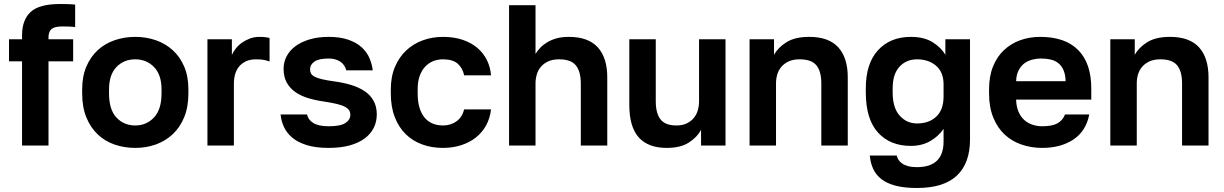

<svg xmlns="http://www.w3.org/2000/svg" viewBox="-20 -726 6105 958"><path d="M90 -420H25V-530H90V-550Q90 -626 132.5 -666Q175 -706 280 -706Q295 -706 317.5 -705.5Q340 -705 355 -703V-591Q340 -593 322.5 -593.5Q305 -594 290 -594Q252 -594 237 -581Q222 -568 222 -540V-530H345V-420H222V0H90Z M655 12Q601 12 552.5 -4.5Q504 -21 468 -55Q432 -89 411 -140Q390 -191 390 -260V-280Q390 -345 411 -394Q432 -443 468 -476Q504 -509 552.5 -525.5Q601 -542 655 -542Q709 -542 757 -525.5Q805 -509 841.5 -476Q878 -443 899 -394Q920 -345 920 -280V-260Q920 -192 899 -141Q878 -90 841.5 -56Q805 -22 757 -5Q709 12 655 12ZM655 -100Q711 -100 748.5 -140Q786 -180 786 -260V-280Q786 -353 748.5 -391.5Q711 -430 655 -430Q598 -430 561 -391.5Q524 -353 524 -280V-260Q524 -179 561 -139.5Q598 -100 655 -100Z M1015 -530H1137V-452Q1144 -468 1157 -484.5Q1170 -501 1188 -513.5Q1206 -526 1227.5 -534Q1249 -542 1275 -542Q1294 -542 1307.5 -540Q1321 -538 1325 -536V-419Q1315 -423 1299.5 -426.5Q1284 -430 1258 -430Q1228 -430 1207 -420Q1186 -410 1172.5 -393.5Q1159 -377 1153 -355Q1147 -333 1147 -309V0H1015Z M1620 12Q1555 12 1510.5 -2Q1466 -16 1438.5 -39Q1411 -62 1397 -92Q1383 -122 1380 -155H1512Q1517 -129 1543 -112.5Q1569 -96 1620 -96Q1678 -96 1703 -112Q1728 -128 1728 -153Q1728 -166 1722 -175.5Q1716 -185 1701.5 -193Q1687 -201 1662 -207Q1637 -213 1599 -219Q1556 -225 1519 -236Q1482 -247 1454.5 -266Q1427 -285 1411 -313.5Q1395 -342 1395 -383Q1395 -416 1410 -445Q1425 -474 1454 -495.5Q1483 -517 1525 -529.5Q1567 -542 1620 -542Q1677 -542 1717.5 -528Q1758 -514 1784 -490.5Q1810 -467 1823 -437Q1836 -407 1840 -375H1708Q1700 -404 1677 -419Q1654 -434 1620 -434Q1570 -434 1548.5 -418.5Q1527 -403 1527 -380Q1527 -368 1532 -359Q1537 -350 1550.5 -343Q1564 -336 1587.5 -330.5Q1611 -325 1647 -320Q1692 -314 1730.5 -302.5Q1769 -291 1798 -272Q1827 -253 1843.5 -224Q1860 -195 1860 -155Q1860 -119 1845 -88.5Q1830 -58 1800 -35.5Q1770 -13 1725 -0.5Q1680 12 1620 12Z M2190 12Q2135 12 2087.5 -5Q2040 -22 2005 -56Q1970 -90 1950 -141Q1930 -192 1930 -260V-280Q1930 -344 1951 -393Q1972 -442 2007.5 -475Q2043 -508 2090 -525Q2137 -542 2190 -542Q2246 -542 2289.5 -527Q2333 -512 2363 -486Q2393 -460 2410 -425Q2427 -390 2430 -350H2296Q2288 -387 2263.5 -408.5Q2239 -430 2190 -430Q2164 -430 2141.5 -421Q2119 -412 2101.5 -393.5Q2084 -375 2074 -347Q2064 -319 2064 -280V-260Q2064 -218 2073.5 -187.5Q2083 -157 2100 -137.5Q2117 -118 2140 -109Q2163 -100 2190 -100Q2229 -100 2257.5 -120.5Q2286 -141 2296 -180H2430Q2425 -136 2405.5 -100.5Q2386 -65 2354.5 -40Q2323 -15 2281 -1.5Q2239 12 2190 12Z M2520 -700H2652V-457Q2661 -472 2675 -487Q2689 -502 2709.5 -514.5Q2730 -527 2756.5 -534.5Q2783 -542 2818 -542Q2915 -542 2962.5 -490Q3010 -438 3010 -340V0H2878V-309Q2878 -369 2853.5 -399.5Q2829 -430 2770 -430Q2738 -430 2716 -420Q2694 -410 2679.5 -393.5Q2665 -377 2658.5 -355Q2652 -333 2652 -309V0H2520Z M3307 12Q3214 12 3167 -40.5Q3120 -93 3120 -203V-530H3252V-221Q3252 -161 3275.5 -130.5Q3299 -100 3355 -100Q3385 -100 3406 -110Q3427 -120 3441 -136.5Q3455 -153 3461.5 -175Q3468 -197 3468 -221V-530H3600V0H3478V-78Q3459 -42 3417.5 -15Q3376 12 3307 12Z M3720 -530H3842V-452Q3861 -488 3903.5 -515Q3946 -542 4018 -542Q4115 -542 4162.5 -490Q4210 -438 4210 -340V0H4078V-310Q4078 -370 4053.5 -400Q4029 -430 3970 -430Q3938 -430 3916 -420Q3894 -410 3879.5 -393.5Q3865 -377 3858.5 -355.5Q3852 -334 3852 -310V0H3720Z M4555 212Q4492 212 4448.5 200.5Q4405 189 4377.5 167.5Q4350 146 4336.5 116Q4323 86 4320 50H4454Q4457 61 4463 71Q4469 81 4481 89.5Q4493 98 4511 103Q4529 108 4555 108Q4688 108 4688 -20V-83Q4662 -45 4620.5 -21.5Q4579 2 4525 2Q4421 2 4360.5 -65Q4300 -132 4300 -265V-285Q4300 -409 4361 -475.5Q4422 -542 4525 -542Q4591 -542 4634 -515Q4677 -488 4697 -452V-530H4820V-30Q4820 88 4754.5 150Q4689 212 4555 212ZM4556 -110Q4615 -110 4651.5 -144Q4688 -178 4688 -245V-305Q4688 -366 4650.5 -398Q4613 -430 4556 -430Q4502 -430 4468 -393Q4434 -356 4434 -285V-265Q4434 -188 4469 -149Q4504 -110 4556 -110Z M5180 12Q5126 12 5077.5 -4.5Q5029 -21 4993 -54.5Q4957 -88 4936 -139.5Q4915 -191 4915 -260V-280Q4915 -346 4935 -395Q4955 -444 4990 -476.5Q5025 -509 5071 -525.5Q5117 -542 5170 -542Q5295 -542 5360 -476Q5425 -410 5425 -285V-229H5050Q5051 -194 5062 -168.5Q5073 -143 5091 -127Q5109 -111 5132.5 -103.5Q5156 -96 5180 -96Q5231 -96 5257 -111Q5283 -126 5294 -155H5415Q5399 -72 5336 -30Q5273 12 5180 12ZM5175 -434Q5152 -434 5129.5 -428Q5107 -422 5090 -409Q5073 -396 5062 -374Q5051 -352 5050 -321H5297Q5296 -354 5286.5 -376Q5277 -398 5260.5 -411Q5244 -424 5222 -429Q5200 -434 5175 -434Z M5520 -530H5642V-452Q5661 -488 5703.5 -515Q5746 -542 5818 -542Q5915 -542 5962.5 -490Q6010 -438 6010 -340V0H5878V-310Q5878 -370 5853.5 -400Q5829 -430 5770 -430Q5738 -430 5716 -420Q5694 -410 5679.5 -393.5Q5665 -377 5658.5 -355.5Q5652 -334 5652 -310V0H5520Z"/></svg>

Font: Golos Text DemiBold
Style: Regular
Weight: 600
Designer: A.Korolkova, Vitaly Kuzmin
Foundry: ParaType Ltd
Version: Version 2.002